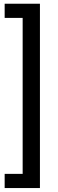

<svg xmlns="http://www.w3.org/2000/svg" viewBox="-20 -832 305 1005"><path d="M4.4 -812.5H189V152.3H4.4V78.1H98.6V-738.3H4.4Z"/></svg>

Font: Dirooz
Style: Regular
Weight: 400
Foundry: DejaVu fonts team - Redesigned by Saber Rastikerdar
Version: Version 0.2.1